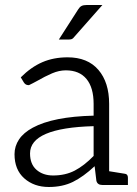

<svg xmlns="http://www.w3.org/2000/svg" viewBox="-20 -739 547 767"><path d="M478 -45Q491 -44 491 -29V0H389Q369 0 365 -17L358 -75Q313 -33 271.5 -12.5Q230 8 175 8Q116 8 77 -26.5Q38 -61 38 -123Q38 -155 56 -182Q74 -209 111 -229Q192 -273 354 -277V-324Q354 -389 325.5 -423.5Q297 -458 243 -458Q216 -458 188 -446Q160 -434 127 -415Q120 -411 112 -407Q104 -403 96 -399H93Q82 -399 75 -410L63 -430Q104 -471 149 -490.5Q194 -510 250 -510Q330 -510 373 -460Q416 -410 416 -324V-55ZM354 -235Q100 -228 100 -126Q100 -83 126 -60.5Q152 -38 192 -38Q241 -38 278.5 -57.5Q316 -77 354 -116ZM292 -701Q298 -711 305.5 -715Q313 -719 326 -719H389L277 -592Q272 -585 267 -583Q262 -581 253 -581H215Z"/></svg>

Font: Aleo Light
Style: Regular
Weight: 300
Designer: Alessio Laiso
Foundry: Alessio Laiso
Version: Version 2.000